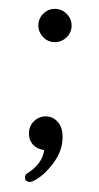

<svg xmlns="http://www.w3.org/2000/svg" viewBox="-49 -543 365 710"><g transform="rotate(5 133.0 -188.0)"><path d="M131 -511Q156 -511 174.5 -493Q193 -475 193 -449.5Q193 -424 174.5 -406Q156 -388 131 -388Q106 -388 88 -406.5Q70 -425 70 -450Q70 -475 88 -493Q106 -511 131 -511ZM88 135Q70 135 70 118Q70 109 77 104Q129 65 132 13Q102 11 86 -6.5Q70 -24 70 -49.5Q70 -75 88 -93.5Q106 -112 132 -112Q158 -112 177 -91Q196 -70 196 -26Q196 18 166 64Q136 110 102 130Q94 135 88 135Z"/></g></svg>

Font: Lustria
Style: Regular
Weight: 400
Designer: Matthew Desmond
Foundry: Matthew Desmond
Version: Version 001.001; ttfautohint (v1.6)